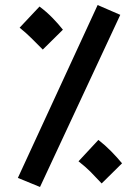

<svg xmlns="http://www.w3.org/2000/svg" viewBox="-20 -713 544 763"><path d="M139 30 51 -6 368 -693 458 -654ZM150 -516Q123 -543 104 -562Q85 -581 58 -603L137 -687Q164 -667 188 -642.5Q212 -618 230 -595ZM384 16Q358 -12 339 -31Q320 -50 292 -72L371 -157Q398 -136 422 -111.5Q446 -87 465 -64Z"/></svg>

Font: Noto Sans Arabic UI SmCn SmBd
Style: Regular
Weight: 600
Width: 4
Designer: Monotype Design Team, Nadine Chahine and Nizar Qandah
Foundry: Monotype Imaging Inc.
Version: Version 2.010; ttfautohint (v1.8.4.7-5d5b)